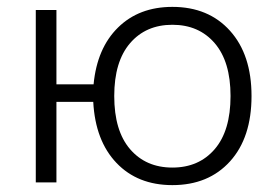

<svg xmlns="http://www.w3.org/2000/svg" viewBox="-20 -530 806 558"><path d="M481 8Q380 8 318.5 -56.5Q257 -121 251 -234H144V0H84V-501H144V-285H252Q262 -390 323 -450Q384 -510 481 -510Q586 -510 648.5 -440.5Q711 -371 711 -251Q711 -130 648.5 -61Q586 8 481 8ZM481 -43Q558 -43 604 -96.5Q650 -150 650 -251Q650 -351 604 -404.5Q558 -458 481 -458Q404 -458 358 -404.5Q312 -351 312 -251Q312 -150 358 -96.5Q404 -43 481 -43Z"/></svg>

Font: Winston Light
Style: Regular
Weight: 300
Designer: Original fonts by Vernon Adams / Changes by Cristiano Sobral
Foundry: Original fonts by Vernon Adams / Changes by Cristiano Sobral
Version: Version 2.503;July 17, 2020;FontCreator 13.0.0.2655 64-bit